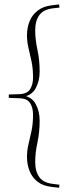

<svg xmlns="http://www.w3.org/2000/svg" viewBox="-20 -738 317 886"><path d="M20.5 -286.5V-302L70 -303.5Q105.5 -305 119 -326.5Q132.5 -348 132.5 -380Q132.5 -421.5 125.5 -454.5Q118.5 -487.5 111.5 -516.5Q104.5 -545.5 104.5 -575Q104.5 -609 116 -638.5Q127.5 -668 152.8 -688.2Q178 -708.5 218.5 -713.5L252.5 -717.5L254.5 -703L223.5 -699.5Q180.5 -694 161.5 -668.2Q142.5 -642.5 142.5 -597.5Q142.5 -555 152.8 -508.2Q163 -461.5 163 -407Q163 -364.5 144.2 -329.8Q125.5 -295 75 -288.5V-300.5Q125.5 -293.5 144.2 -259Q163 -224.5 163 -181.5Q163 -127.5 152.8 -80.5Q142.5 -33.5 142.5 9Q142.5 53.5 161.5 79.5Q180.5 105.5 223.5 110.5L254.5 114.5L252.5 128.5L218.5 124.5Q178 120 152.8 100Q127.5 80 116 50Q104.5 20 104.5 -13.5Q104.5 -43.5 111.5 -72.5Q118.5 -101.5 125.5 -134.5Q132.5 -167.5 132.5 -208.5Q132.5 -241 119 -262.2Q105.5 -283.5 70 -284.5Z"/></svg>

Font: Newsreader 36pt ExtraLight
Style: Regular
Weight: 250
Designer: Hugues Gentile
Foundry: Production Type
Version: Version 1.003